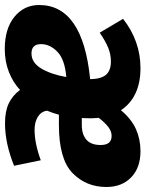

<svg xmlns="http://www.w3.org/2000/svg" viewBox="78 -669 609 805"><g transform="rotate(-90 382.5 -266.5)"><path d="M408 -487Q440 -517 484 -534Q528 -551 579 -551Q665 -551 714.5 -510.5Q764 -470 764 -407Q764 -224 453 -193Q454 -146 472 -126Q490 -106 527 -106Q557 -106 585 -117.5Q613 -129 648 -153L706 -55Q613 18 499 18Q438 18 393.5 -3Q349 -24 323 -64Q285 -19 242.5 -0.5Q200 18 151 18Q82 18 41.5 -21Q1 -60 1 -125Q1 -210 59.5 -267Q118 -324 261 -324H304Q310 -347 321 -374Q317 -399 295 -412.5Q273 -426 241 -426Q184 -426 113 -400L90 -512Q184 -550 268 -550Q319 -550 352 -534Q385 -518 408 -487ZM462 -293Q535 -299 567.5 -330Q600 -361 600 -399Q600 -439 561 -439Q522 -439 497.5 -397.5Q473 -356 462 -293ZM261 -228Q221 -228 199 -208.5Q177 -189 177 -149Q177 -103 215 -103Q234 -103 252 -116.5Q270 -130 291 -157Q289 -179 289 -193L290 -228Z"/></g></svg>

Font: Fira Sans Condensed ExtraBold
Style: Italic
Weight: 800
Width: 3
Italic angle: -8°
Designer: bBox Type GmbH & Carrois Corporate GbR & Edenspiekermann AG
Foundry: bBox Type GmbH & Carrois Corporate GbR & Edenspiekermann AG
Version: Version 4.301